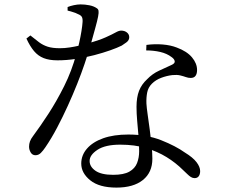

<svg xmlns="http://www.w3.org/2000/svg" viewBox="-20 -808 1040 872"><path d="M509 44Q431 44 390 11Q349 -22 349 -65Q349 -103 375 -133Q401 -163 448.5 -180Q496 -197 563 -197Q647 -197 712.5 -171Q778 -145 820 -115Q856 -93 872.5 -71.5Q889 -50 889 -31Q889 -16 882.5 -7.5Q876 1 864 1Q855 1 847 -4Q839 -9 830.5 -17.5Q822 -26 811 -36Q778 -69 736.5 -94.5Q695 -120 643.5 -135.5Q592 -151 526 -151Q458 -151 422.5 -127.5Q387 -104 387 -77Q387 -51 413.5 -32.5Q440 -14 494 -14Q542 -14 567.5 -28.5Q593 -43 602.5 -67.5Q612 -92 612 -121Q612 -155 609 -190Q606 -225 603 -259Q600 -293 600 -323Q600 -366 611.5 -395.5Q623 -425 648 -448Q672 -473 702.5 -487Q733 -501 759 -513Q775 -520 773.5 -530Q772 -540 759 -549Q738 -565 708 -572Q678 -579 644 -579L645 -604Q682 -609 718.5 -606Q755 -603 783 -592Q829 -575 852 -547.5Q875 -520 875 -490Q875 -473 868 -463.5Q861 -454 846 -454Q835 -454 824 -458Q813 -462 798.5 -465.5Q784 -469 763 -467Q737 -464 712 -454.5Q687 -445 670 -428Q653 -411 648.5 -388Q644 -365 645 -338Q646 -320 650.5 -288.5Q655 -257 660 -220Q665 -183 668.5 -147.5Q672 -112 672 -87Q672 -25 629 9.5Q586 44 509 44ZM141 -103Q127 -103 119.5 -115.5Q112 -128 112 -142Q112 -154 116 -165.5Q120 -177 130 -190Q162 -233 199.5 -290.5Q237 -348 271.5 -417Q306 -486 327 -564Q334 -588 340 -615Q346 -642 350 -667Q354 -692 355 -708Q356 -724 351.5 -731.5Q347 -739 334 -744Q323 -750 310 -753.5Q297 -757 287 -760V-776Q299 -781 315.5 -784.5Q332 -788 346 -788Q366 -788 386 -784Q406 -780 419 -771Q426 -767 427.5 -759Q429 -751 425.5 -732.5Q422 -714 412.5 -680Q403 -646 387 -588Q378 -559 364 -517.5Q350 -476 330.5 -427Q311 -378 288 -327.5Q265 -277 239.5 -228.5Q214 -180 186 -139Q176 -124 165.5 -113.5Q155 -103 141 -103ZM241 -534Q204 -534 178.5 -544Q153 -554 134.5 -576Q116 -598 100 -633L118 -647Q140 -629 157.5 -616Q175 -603 196.5 -596Q218 -589 252 -589Q274 -589 296.5 -592.5Q319 -596 338.5 -600.5Q358 -605 371 -608Q430 -625 460 -638.5Q490 -652 505 -660.5Q520 -669 530 -669Q546 -669 556.5 -660.5Q567 -652 567 -639Q567 -625 554 -615.5Q541 -606 533 -601Q513 -591 480.5 -579.5Q448 -568 408 -557.5Q368 -547 325 -540.5Q282 -534 241 -534Z"/></svg>

Font: Noto Serif JP ExtraLight
Style: Regular
Weight: 400
Version: Version 2.003-H1;hotconv 1.1.1;makeotfexe 2.6.0